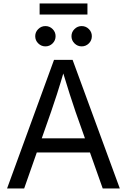

<svg xmlns="http://www.w3.org/2000/svg" viewBox="-20 -1066 718 1086"><path d="M20 0 285.6 -727.5H390.6L657.7 0H561L407.2 -434.1Q393.1 -475.1 374.3 -533.7Q355.5 -592.3 327.6 -684.1H348.1Q320.8 -591.3 301.8 -532.2Q282.7 -473.1 269 -434.1L116.7 0ZM154.8 -203.6V-283.7H522.9V-203.6ZM441.9 -803.7Q418.5 -803.7 401.4 -820.6Q384.3 -837.4 384.3 -861.3Q384.3 -884.8 401.4 -901.6Q418.5 -918.5 441.9 -918.5Q465.8 -918.5 482.7 -901.6Q499.5 -884.8 499.5 -861.3Q499.5 -837.4 482.7 -820.6Q465.8 -803.7 441.9 -803.7ZM236.8 -803.7Q213.4 -803.7 196.3 -820.6Q179.2 -837.4 179.2 -861.3Q179.2 -884.8 196.3 -901.6Q213.4 -918.5 236.8 -918.5Q260.7 -918.5 277.6 -901.6Q294.4 -884.8 294.4 -861.3Q294.4 -837.4 277.6 -820.6Q260.7 -803.7 236.8 -803.7ZM474.6 -1046.4V-983.9H204.1V-1046.4Z"/></svg>

Font: Inter 20pt
Style: Regular
Weight: 400
Version: Version 4.001;git-66647c0bb